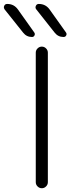

<svg xmlns="http://www.w3.org/2000/svg" viewBox="-61 -995 381 993"><path d="M124 -52.7V-722.7Q124 -735.4 133.3 -744.6Q142.6 -753.9 155.3 -753.9Q168 -753.9 177.2 -744.6Q186.5 -735.4 186.5 -722.7V-52.7Q186.5 -40 177.2 -30.8Q168 -21.5 155.3 -21.5Q142.6 -21.5 133.3 -30.8Q124 -40 124 -52.7ZM267.6 -803.7Q239.3 -803.7 221.7 -826.2L126 -947.3Q120.1 -955.1 124.5 -964.8Q128.9 -974.6 139.6 -974.6Q174.8 -974.6 195.3 -946.3L280.3 -827.1Q283.2 -823.2 283.2 -818.4Q283.2 -815.4 281.2 -811.5Q277.3 -803.7 267.6 -803.7ZM104.5 -803.7Q76.2 -803.7 58.6 -826.2L-37.1 -946.3Q-41 -952.1 -41 -957Q-41 -960.9 -39.1 -964.8Q-35.2 -974.6 -23.4 -974.6Q11.7 -974.6 32.2 -945.3L116.2 -827.1Q119.1 -823.2 119.1 -818.4Q119.1 -815.4 117.2 -811.5Q113.3 -803.7 104.5 -803.7Z"/></svg>

Font: Gen Jyuu Gothic Light
Style: Regular
Weight: 200
Designer: [Source Han Sans]
Ryoko NISHIZUKA  (kana & ideographs); Paul D. Hunt (Latin, Greek & Cyrillic); Wenlong ZHANG  (bopomofo
Version: Version 1.002.20150607